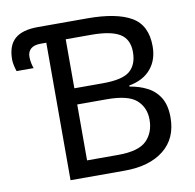

<svg xmlns="http://www.w3.org/2000/svg" viewBox="-80 -795 889 876"><g transform="rotate(-10 365.0 -357.0)"><path d="M177 0V-637H151Q120 -637 105 -623.5Q90 -610 90 -587Q90 -571 93.5 -555.5Q97 -540 100 -533H21Q17 -544 13.5 -560Q10 -576 10 -588Q10 -653 44.5 -683.5Q79 -714 151 -714H381Q515 -714 583.5 -674.5Q652 -635 652 -537Q652 -474 617 -432.5Q582 -391 516 -379V-374Q561 -367 597.5 -348Q634 -329 655 -294Q676 -259 676 -203Q676 -106 609.5 -53Q543 0 428 0ZM399 -410Q491 -410 525 -439.5Q559 -469 559 -527Q559 -586 517.5 -611.5Q476 -637 385 -637H267V-410ZM411 -76Q506 -76 543 -113Q580 -150 580 -210Q580 -266 541.5 -300.5Q503 -335 404 -335H267V-76Z"/></g></svg>

Font: Noto Sans Living
Style: Regular
Weight: 400
Designer: Monotype Design Team
Foundry: Monotype Imaging Inc.
Version: Version 2.013; ttfautohint (v1.8.4.7-5d5b)